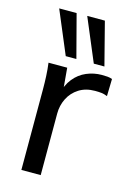

<svg xmlns="http://www.w3.org/2000/svg" viewBox="-116 -814 602 873"><g transform="rotate(15 185.0 -377.0)"><path d="M75 0V-380Q75 -410 73.5 -441.5Q72 -473 68 -503H156L167 -377L152 -376Q162 -422 186.5 -452.5Q211 -483 245.5 -497.5Q280 -512 317 -512Q333 -512 344 -511Q355 -510 366 -506L364 -425Q349 -431 336.5 -432.5Q324 -434 306 -434Q262 -434 230.5 -414Q199 -394 182.5 -361Q166 -328 166 -290V0ZM268 -552 183 -754H266L318 -552ZM136 -552 51 -754H133L186 -552Z"/></g></svg>

Font: Mulish Medium
Style: Regular
Weight: 500
Designer: Vernon Adams
Foundry: Vernon Adams
Version: Version 3.603; ttfautohint (v1.8.3)